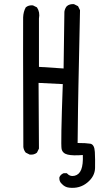

<svg xmlns="http://www.w3.org/2000/svg" viewBox="-20 -784 540 936"><path d="M317.4 130.9Q295.9 128.9 280.3 111.3Q267.6 99.6 269.5 80.1Q275.4 66.4 290 60.5H305.7Q321.3 78.1 343.8 72.8Q366.2 67.4 376 42.5Q385.7 17.6 383.8 -28.3Q335 -24.4 310.1 -30.3Q285.2 -36.1 280.3 -57.6Q275.4 -79.1 286.1 -374L168 -379.9L169.9 -59.6L160.2 -40Q146.5 -28.3 125 -30.3L105.5 -40Q95.7 -51.8 93.8 -67.4Q91.8 -671.9 92.8 -699.2Q93.8 -726.6 105.5 -748Q119.1 -759.8 140.6 -757.8L160.2 -748Q175.8 -724.6 169.9 -693.4V-458L290 -450.2L293.9 -726.6Q295.9 -742.2 305.7 -753.9Q319.3 -765.6 340.8 -763.7L360.4 -753.9L370.1 -734.4Q364.3 -444.3 362.3 -363.3Q360.4 -282.2 358.4 -86.9Q399.4 -86.9 419.9 -83.5Q440.4 -80.1 442.4 -43Q444.3 -5.9 443.4 35.2Q442.4 76.2 405.3 106.4Q368.2 136.7 317.4 130.9Z"/></svg>

Font: JasonHandwriting4
Style: Regular
Weight: 400
Version: Version 1.01.21